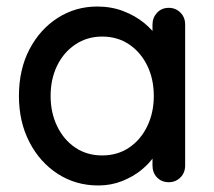

<svg xmlns="http://www.w3.org/2000/svg" viewBox="-20 -558 656 588"><path d="M497 -534Q518 -534 532.5 -519.5Q547 -505 547 -483V-51Q547 -29 532.5 -14.5Q518 0 497 0Q475 0 461 -14.5Q447 -29 447 -51V-123L467 -120Q467 -102 452.5 -80Q438 -58 413 -37.5Q388 -17 354 -3.5Q320 10 281 10Q212 10 157 -25.5Q102 -61 70 -123Q38 -185 38 -264Q38 -345 70 -406.5Q102 -468 156.5 -503Q211 -538 278 -538Q321 -538 357.5 -524Q394 -510 421 -488Q448 -466 463 -441.5Q478 -417 478 -395L447 -392V-483Q447 -504 461 -519Q475 -534 497 -534ZM293 -82Q340 -82 375.5 -106Q411 -130 431 -171.5Q451 -213 451 -264Q451 -316 431 -357Q411 -398 375.5 -422Q340 -446 293 -446Q247 -446 211 -422Q175 -398 155 -357Q135 -316 135 -264Q135 -213 155 -171.5Q175 -130 210.5 -106Q246 -82 293 -82Z"/></svg>

Font: Quicksand Light SemiBold
Style: Regular
Weight: 600
Version: Version 3.004